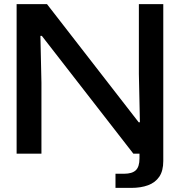

<svg xmlns="http://www.w3.org/2000/svg" viewBox="-20 -749 878 936"><path d="M61 0V-729H209L656 -153H662L657 -389V-729H776V0H630L184 -574H177L182 -346V0ZM543 167V98H585Q624 98 642 81Q660 64 660 23V-35H776V36Q776 84 756.5 112.5Q737 141 702 154Q667 167 619 167Z"/></svg>

Font: Mona Sans Expanded Medium
Style: Regular
Weight: 500
Width: 7
Designer: Deni Anggara
Foundry: GitHub
Version: Version 2.000